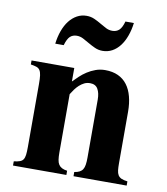

<svg xmlns="http://www.w3.org/2000/svg" viewBox="-81 -785 740 853"><g transform="rotate(10 289.0 -358.5)"><path d="M454.1 -716.8H416Q408.2 -688.5 396 -677.2Q383.8 -666 365.2 -666Q350.1 -666 336.2 -673.1Q322.3 -680.2 307.6 -689Q293 -697.8 277.1 -704.8Q261.2 -711.9 242.2 -711.9Q218.8 -711.9 199 -700.9Q179.2 -689.9 164.3 -670.7Q149.4 -651.4 139.6 -624.5Q129.9 -597.7 126 -565.9H164.1Q172.4 -594.7 184.3 -606Q196.3 -617.2 214.8 -617.2Q230 -617.2 243.9 -609.9Q257.8 -602.5 272.5 -594Q287.1 -585.4 303.2 -578.1Q319.3 -570.8 337.9 -570.8Q361.3 -570.8 381.1 -581.5Q400.9 -592.3 415.8 -611.8Q430.7 -631.3 440.4 -658.2Q450.2 -685.1 454.1 -716.8ZM547.9 0V-19Q530.8 -21 520.5 -25.6Q510.3 -30.3 505.1 -38.8Q500 -47.4 498.5 -60.5Q497.1 -73.7 497.1 -92.8V-324.2Q497.1 -361.8 489 -392.3Q481 -422.9 464.8 -444.3Q448.7 -465.8 423.8 -477.3Q398.9 -488.8 365.2 -488.8Q342.3 -488.8 322.3 -481.4Q302.2 -474.1 284.9 -462.9Q267.6 -451.7 253.4 -438.2Q239.3 -424.8 228 -413.1V-474.1H35.2V-456.1Q51.3 -453.6 61.3 -450.2Q71.3 -446.8 76.7 -438.5Q82 -430.2 84 -415.5Q85.9 -400.9 85.9 -377V-92.8Q85.9 -71.3 84.2 -57.6Q82.5 -43.9 77.4 -36.1Q72.3 -28.3 62 -24.7Q51.8 -21 35.2 -19V0H275.9V-19Q261.2 -21 252 -25.9Q242.7 -30.8 237.3 -39.1Q231.9 -47.4 230 -60.5Q228 -73.7 228 -92.8V-356Q234.9 -367.2 243.2 -378.7Q251.5 -390.1 261.5 -399.2Q271.5 -408.2 283.2 -414.1Q294.9 -419.9 309.1 -419.9Q334 -419.9 344.5 -401.6Q355 -383.3 355 -354V-92.8Q355 -73.7 353 -60.5Q351.1 -47.4 345.9 -39.1Q340.8 -30.8 331.5 -25.9Q322.3 -21 308.1 -19V0Z"/></g></svg>

Font: Galatia SIL
Style: Bold
Weight: 700
Designer: Development by SIL's NRSI team
Version: Version 2.1